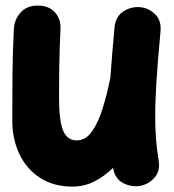

<svg xmlns="http://www.w3.org/2000/svg" viewBox="-20 -592 629 694"><path d="M560.1 -477.5Q550.3 -373 545.7 -300.5Q541 -228 541 -173.3Q541 -127.4 543.9 -89.6Q546.9 -51.8 553.2 -13.2Q559.6 24.9 540 48.3Q520.5 71.8 492.2 78.6Q459.5 86.4 427.2 70.8Q395 55.2 388.7 14.6Q357.4 45.4 320.8 64Q284.2 82.5 242.2 82.5Q173.8 82.5 125 51Q76.2 19.5 50.3 -34.7Q24.4 -88.9 24.4 -156.7Q24.4 -236.3 25.1 -321.8Q25.9 -407.2 30.3 -489.7Q32.2 -521 54.2 -546.4Q76.2 -571.8 116.2 -571.8Q157.2 -571.8 178.7 -547.1Q200.2 -522.5 198.7 -490.2Q197.3 -457 196 -423.1Q194.8 -389.2 194.1 -345.9Q193.4 -302.7 193.4 -240.7Q193.4 -154.8 208.3 -119.6Q223.1 -84.5 257.3 -84.5Q289.1 -84.5 311.8 -116Q334.5 -147.5 350.6 -199Q366.7 -250.5 378.9 -311V-312Q381.8 -351.1 385.5 -396Q389.2 -440.9 394 -493.2Q397.9 -533.2 426.8 -551.3Q455.6 -569.3 487.3 -565.9Q517.6 -563 540.8 -540.5Q564 -518.1 560.1 -477.5Z"/></svg>

Font: Mikhak Black
Style: Regular
Weight: 900
Designer: Amin Abedi
Version: Version 3.3